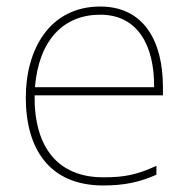

<svg xmlns="http://www.w3.org/2000/svg" viewBox="-20 -558 580 588"><path d="M287 -538C133 -538 59 -408 59 -259C59 -104 130 10 296 10C360 10 408 0 459 -23V-50C397 -22 360 -15 296 -15C159 -15 84 -105 86 -266H479V-291C479 -430 422 -538 287 -538ZM287 -513C399 -513 453 -423 452 -291H87C99 -436 175 -513 287 -513Z"/></svg>

Font: Noto Sans Meetei Mayek Thin
Style: Regular
Weight: 100
Designer: Monotype Design Team and Neelakash Kshetrimayum
Foundry: Monotype Imaging Inc.
Version: Version 2.002